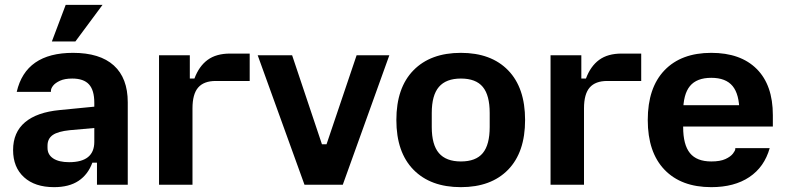

<svg xmlns="http://www.w3.org/2000/svg" viewBox="-20 -762 3245 792"><path d="M203 10Q124 10 79 -31Q34 -72 34 -143Q34 -216 83 -257.5Q132 -299 226 -308L369 -322V-234L268 -225Q219 -220 197.5 -205Q176 -190 176 -161V-152Q176 -124 199.5 -108.5Q223 -93 265 -93Q369 -93 369 -177V-247V-262V-338Q369 -390 347 -414Q325 -438 278 -438Q247 -438 227.5 -429Q208 -420 199 -408.5Q190 -397 190 -387V-383H49Q86 -544 281 -544Q392 -544 449.5 -492Q507 -440 507 -340V0H380V-91H361Q343 -42 304 -16Q265 10 203 10ZM194 -591 251 -742H403L291 -591Z M636 0V-534H763V-438H782Q801 -489 836.5 -515Q872 -541 929 -541H1010V-428H870Q821 -428 797.5 -401Q774 -374 774 -315V0Z M1236 0 1043 -534H1185L1308 -167H1327L1451 -534H1586L1394 0Z M1881 10Q1756 10 1685.5 -62Q1615 -134 1615 -267Q1615 -400 1685.5 -472Q1756 -544 1881 -544Q2006 -544 2076 -472Q2146 -400 2146 -267Q2146 -134 2076 -62Q2006 10 1881 10ZM1881.2 -96Q1943 -96 1971.5 -130.5Q2000 -164.9 2000 -238V-296Q2000 -369.1 1971.5 -403.5Q1943 -438 1881.2 -438Q1820.1 -438 1790.5 -403.5Q1761 -369.1 1761 -296V-238Q1761 -164.9 1790.5 -130.5Q1820.1 -96 1881.2 -96Z M2251 0V-534H2378V-438H2397Q2416 -489 2451.5 -515Q2487 -541 2544 -541H2625V-428H2485Q2436 -428 2412.5 -401Q2389 -374 2389 -315V0Z M2914 10Q2790 10 2721 -62Q2652 -134 2652 -267Q2652 -400 2721 -472Q2790 -544 2914 -544Q3035 -544 3101.5 -477.5Q3168 -411 3168 -287V-240H2740V-328H3121L3030 -274V-300Q3030 -373 3002 -407Q2974 -441 2914 -441Q2854 -441 2826 -407Q2798 -373 2798 -300V-238Q2798 -165 2826 -130.5Q2854 -96 2914 -96Q2951 -96 2972.5 -106Q2994 -116 3003.5 -128.5Q3013 -141 3013 -147V-151H3155Q3133 -73 3071 -31.5Q3009 10 2914 10Z"/></svg>

Font: Mozilla Text ExtraLight
Style: Regular
Weight: 200
Designer: Studio DRAMA
Foundry: Studio DRAMA
Version: Version 1.000